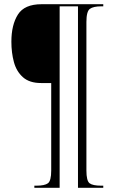

<svg xmlns="http://www.w3.org/2000/svg" viewBox="-20 -780 552 911"><path d="M143 111V101H153Q192 101 207.5 89.5Q223 78 223 29V-386H175Q120 -386 89 -413.5Q58 -441 46 -485.5Q34 -530 34 -582Q34 -662 65 -711Q96 -760 177 -760H470V-750H461Q423 -750 406.5 -738Q390 -726 390 -676V29Q390 78 405 89.5Q420 101 460 101H470V111H350V-750H263V111Z"/></svg>

Font: Noto Serif Display Condensed Light
Style: Regular
Weight: 300
Width: 3
Designer: Monotype Design Team
Foundry: Monotype Imaging Inc.
Version: Version 2.009